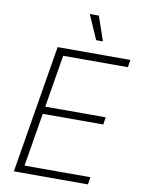

<svg xmlns="http://www.w3.org/2000/svg" viewBox="-100 -1008 791 1075"><g transform="rotate(10 295.0 -470.5)"><path d="M55.7 0 176.3 -727.5H589.8L583 -685.1H215.3L166 -387.2H509.8L502.9 -345.2H159.2L108.9 -42H483.4L476.6 0ZM381.8 -803.2 321.3 -941.4H373L420.4 -803.2Z"/></g></svg>

Font: Inter 17pt ExtraLight
Style: Italic
Weight: 250
Italic angle: -9.3988°
Version: Version 4.001;git-66647c0bb